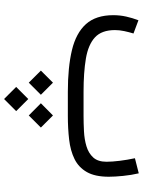

<svg xmlns="http://www.w3.org/2000/svg" viewBox="96 -470 676 907"><g transform="rotate(90 433.5 -17.0)"><path d="M525.9 70.3 583 127.4 525.9 184.6 468.3 127.4ZM371.1 70.3 428.2 127.4 371.1 184.6 314 127.4ZM448.2 187 505.4 244.1 448.2 301.3 391.1 244.1ZM527.3 0H414.1Q298.3 0 217.5 -19.3Q136.7 -38.6 94.5 -85.4Q52.2 -132.3 52.2 -214.8Q52.2 -246.1 58.8 -275.6Q65.4 -305.2 76.2 -333.5L138.7 -310.1Q132.3 -289.1 127.4 -266.4Q122.6 -243.7 122.6 -222.7Q122.6 -159.7 157.2 -127.9Q191.9 -96.2 257.3 -85.2Q322.8 -74.2 414.1 -74.2H527.8Q563 -74.2 600.8 -76.2Q638.7 -78.1 671.4 -87.9Q704.1 -97.7 724.4 -119.9Q744.6 -142.1 744.6 -182.6Q744.6 -208.5 740.2 -244.4Q735.8 -280.3 728 -316.9L799.3 -335Q807.6 -299.8 811.5 -260.7Q815.4 -221.7 815.4 -193.4Q815.4 -128.4 793.2 -89.6Q771 -50.8 731.7 -31.5Q692.4 -12.2 639.9 -6.1Q587.4 0 527.3 0Z"/></g></svg>

Font: Vazirmatn FD Light
Style: Regular
Weight: 300
Designer: Saber Rastikerdar
Foundry: Saber Rastikerdar
Version: Version 33.003